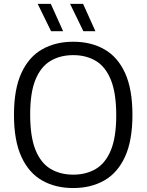

<svg xmlns="http://www.w3.org/2000/svg" viewBox="-20 -966 760 996"><path d="M360 9.5Q267.5 9.5 198.5 -29.8Q129.5 -69 91 -152.8Q52.5 -236.5 52.5 -370Q52.5 -503.5 91 -587.2Q129.5 -671 198.8 -710.2Q268 -749.5 360 -749.5Q452 -749.5 521.2 -710.2Q590.5 -671 628.8 -587.2Q667 -503.5 667 -370Q667 -236.5 628.5 -152.8Q590 -69 520.8 -29.8Q451.5 9.5 360 9.5ZM360 -60Q427 -60 477.2 -89.8Q527.5 -119.5 555.2 -187Q583 -254.5 583 -367.5Q583 -483 555.2 -551.5Q527.5 -620 477.2 -650Q427 -680 360 -680Q292.5 -680 242.2 -650.2Q192 -620.5 164.2 -553.2Q136.5 -486 136.5 -372.5Q136.5 -256.5 164.2 -188.2Q192 -120 242.2 -90Q292.5 -60 360 -60ZM412.5 -804 343.5 -946H411L475 -804ZM245 -804 175.5 -946H243.5L307.5 -804Z"/></svg>

Font: Encode Sans
Style: Regular
Weight: 400
Designer: Multiple Designers
Foundry: Impallari Type
Version: Version 3.002; ttfautohint (v1.8.3) -l 8 -r 50 -G 200 -x 14 